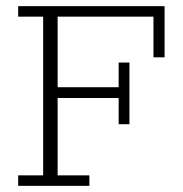

<svg xmlns="http://www.w3.org/2000/svg" viewBox="-20 -603 595 623"><path d="M39 0V-34H120V-549H39V-583H514V-417H478V-549H167V-320H365V-400H400V-200H365V-285H167V-34H270V0Z"/></svg>

Font: Rokkitt ExtraLight
Style: Regular
Weight: 250
Version: Version 3.103